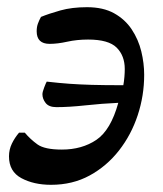

<svg xmlns="http://www.w3.org/2000/svg" viewBox="-20 -501 454 534"><path d="M122 13Q74 13 39.5 -5.5Q5 -24 5 -66Q5 -85 13 -101.5Q21 -118 33 -132H49Q64 -114 84 -99.5Q104 -85 152 -85Q208 -85 248 -112Q288 -139 309 -215Q264 -213 218 -208Q172 -203 137 -203Q116 -203 107 -214.5Q98 -226 98 -239Q98 -245 103 -258Q108 -271 110 -274Q145 -270 173 -268Q201 -266 235 -265Q269 -264 323 -264Q325 -275 326 -287Q327 -299 327 -309Q327 -346 304.5 -368.5Q282 -391 225 -391Q194 -391 167 -385Q140 -379 118 -379Q82 -379 82 -414Q82 -426 85.5 -435.5Q89 -445 94 -454Q116 -463 148 -472Q180 -481 222 -481Q267 -481 297.5 -464Q328 -447 346.5 -419Q365 -391 373 -358Q381 -325 381 -293Q381 -235 363 -180.5Q345 -126 311 -82.5Q277 -39 229.5 -13Q182 13 122 13Z"/></svg>

Font: STIX Two Text SemiBold
Style: Italic
Weight: 600
Italic angle: -12°
Designer: Ross Mills, John Hudson & Paul Hanslow, Tiro Typeworks Ltd; with prior portions MicroPress Inc. and Coen Hoffman, Elsevi
Foundry: Tiro Typeworks Ltd
Version: Version 2.13 b171